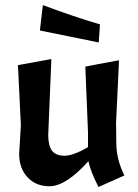

<svg xmlns="http://www.w3.org/2000/svg" viewBox="-20 -745 550 768"><path d="M177.7 0Q124 0 90.8 -35.2Q56.6 -71.3 56.6 -128.9Q58.6 -167 63.5 -244.1Q60.5 -303.7 51.8 -484.4Q85.9 -490.2 185.5 -508.8Q182.6 -432.6 172.9 -205.1Q172.9 -162.1 188.5 -141.6Q204.1 -122.1 238.3 -122.1Q272.5 -122.1 332 -156.2Q332 -175.8 332 -215.8Q329.1 -282.2 321.3 -478.5Q354.5 -485.4 456.1 -503.9Q453.1 -441.4 444.3 -253.9Q444.3 -233.4 445.3 -171.9Q445.3 -108.4 477.5 -43Q443.4 -27.3 374 2.9Q340.8 -61.5 334 -100.6Q244.1 0 177.7 0ZM139.6 -623Q142.6 -648.4 151.4 -724.6Q279.3 -676.8 379.9 -647.5Q377.9 -623 375 -575.2Q316.4 -586.9 139.6 -623Z"/></svg>

Font: Acme Polish
Style: Regular
Weight: 400
Designer: Juan Pablo del Peral
Version: Version 1.002